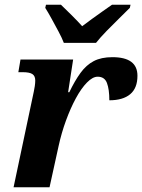

<svg xmlns="http://www.w3.org/2000/svg" viewBox="-20 -786 597 806"><path d="M122 -402Q124 -410 126 -424Q128 -438 128 -448Q128 -467 116 -475Q104 -483 75 -483H57L66 -536H287L266 -399H271Q294 -447 318 -480Q342 -513 373.5 -529.5Q405 -546 452 -546Q557 -546 557 -468Q557 -416 526.5 -390.5Q496 -365 439 -365Q439 -411 429 -437.5Q419 -464 390 -464Q369 -464 345 -439.5Q321 -415 298.5 -373.5Q276 -332 257 -280Q238 -228 226 -173L188 0H37ZM248 -606Q240 -627 225.5 -654Q211 -681 196.5 -707.5Q182 -734 170 -753L173 -766H236Q253 -750 280 -723Q307 -696 325 -676Q343 -690 366 -706.5Q389 -723 411.5 -739Q434 -755 450 -766H528L525 -753Q506 -734 480 -708.5Q454 -683 428 -656.5Q402 -630 383 -606Z"/></svg>

Font: Noto Serif
Style: Bold Italic
Weight: 700
Italic angle: -12°
Designer: Monotype Design Team
Foundry: Monotype Imaging Inc.
Version: Version 2.013